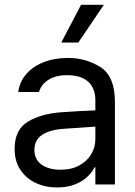

<svg xmlns="http://www.w3.org/2000/svg" viewBox="-20 -783 575 815"><path d="M241.2 -306.6Q274.4 -309.1 315.7 -311.3Q356.9 -313.5 384.8 -314.5V-357.4Q384.8 -408.7 354.2 -436.3Q323.7 -463.9 264.6 -463.9Q216.3 -463.9 185.5 -444.1Q154.8 -424.3 145.5 -392.6H57.6Q63 -435.1 90.8 -467.8Q118.7 -500.5 164.8 -518.8Q210.9 -537.1 268.6 -537.1Q344.7 -537.1 406.2 -498.3Q467.8 -459.5 467.8 -349.6V0H384.8V-72.3H380.9Q371.1 -51.8 350.8 -32.5Q330.6 -13.2 298.1 -0.2Q265.6 12.7 222.7 12.7Q171.9 12.7 130.9 -6.8Q89.8 -26.4 65.9 -63.2Q42 -100.1 42 -150.4Q42 -232.9 98.4 -266.6Q154.8 -300.3 241.2 -306.6ZM237.3 -62.5Q282.7 -62.5 316.2 -80.6Q349.6 -98.6 367.2 -128.4Q384.8 -158.2 384.8 -192.4V-245.6L251 -236.3Q191.4 -232.4 158.7 -210.4Q126 -188.5 126 -146.5Q126 -106 156.5 -84.2Q187 -62.5 237.3 -62.5ZM324.2 -762.7H420.9L312.5 -602.5H240.2Z"/></svg>

Font: Pretendard Std
Style: Regular
Weight: 400
Designer: Base glyphs from Inter by Rasmus Andersson; Hangeul glyphs from Noto Sans CJK(Source Han Sans) by Jang Soo-young and Kan
Foundry: Kil Hyung-jin
Version: Version 1.309